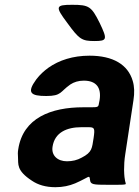

<svg xmlns="http://www.w3.org/2000/svg" viewBox="-20 -770 579 800"><path d="M502 -128 536 -352C541 -383 540 -410 533 -433C513 -501 451 -538 353 -538C284 -538 226 -519 182 -488C164 -475 146 -459 131 -439C90 -383 108 -370 173 -370C237 -370 230 -388 273 -418C288 -428 307 -434 329 -434C382 -434 403 -404 395 -353L392 -338C390 -324 387 -323 359 -323H327C193 -323 76 -279 56 -148C54 -137 54 -126 55 -115C57 -87 47 -60 113 -17C138 0 170 10 211 10C242 10 269 4 293 -6C353 -32 352 -44 355 -21C357 -1 367 0 432 0C496 0 503 0 504 -4C505 -8 498 -12 497 -62C497 -82 498 -103 502 -128ZM199 -159C208 -218 258 -240 319 -240H348C374 -240 376 -236 370 -195C363 -153 365 -136 320 -113C302 -103 282 -98 259 -98C220 -98 193 -122 199 -159ZM395 -675C361 -743 351 -750 281 -750C211 -750 209 -743 260 -675C310 -606 321 -599 374 -599C427 -599 428 -606 395 -675Z"/></svg>

Font: Asimov Print
Style: AIt
Weight: 500
Designer: Google
Version: Version 2.000980: 2014